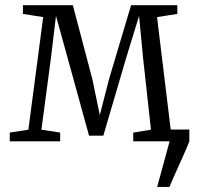

<svg xmlns="http://www.w3.org/2000/svg" viewBox="-20 -558 784 758"><path d="M600.5 180 649.5 0 624 -46.5H727.5V0Q715.5 30 702 60.2Q688.5 90.5 674.8 120.5Q661 150.5 649 180ZM18.5 0V-34.5L92 -46L150.5 -490.5L70.5 -503V-537.5H267.5L345 -244L374 -103.5L410 -244L497.5 -537.5H680V-503L600 -490.5L654 -46L725.5 -34.5V0H506V-34.5L576 -46L545 -327.5L529 -495L478 -329L388 -22.5H331.5L247 -329L201 -495.5L181 -328L143.5 -46L217.5 -34.5V0Z"/></svg>

Font: Merriweather 60pt Light
Style: Regular
Weight: 300
Version: Version 2.100